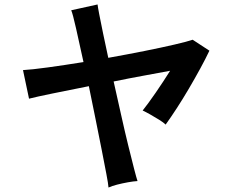

<svg xmlns="http://www.w3.org/2000/svg" viewBox="-20 -806 1040 860"><path d="M466 34Q465 18 456.5 -26.5Q448 -71 435.5 -135Q423 -199 408 -272.5Q393 -346 378 -420Q287 -402 214 -387Q141 -372 110 -364L83 -492Q121 -494 194 -504Q267 -514 354 -528Q335 -615 320.5 -679.5Q306 -744 299 -760L417 -786Q418 -776 424.5 -742Q431 -708 441.5 -657.5Q452 -607 465 -547Q549 -562 626.5 -577.5Q704 -593 762 -606.5Q820 -620 843 -628L918 -579Q901 -543 877 -499Q853 -455 826 -409Q799 -363 772 -321.5Q745 -280 722 -248Q713 -257 693 -269.5Q673 -282 652.5 -293.5Q632 -305 619 -311Q643 -341 677.5 -391Q712 -441 742 -489Q689 -479 623 -467Q557 -455 489 -441Q506 -366 522.5 -291.5Q539 -217 554.5 -154Q570 -91 581 -48.5Q592 -6 596 5Q578 6 553 10.5Q528 15 504.5 21Q481 27 466 34Z"/></svg>

Font: Zen Kaku Gothic New
Style: Bold
Weight: 700
Designer: Yoshimichi Ohira
Foundry: Positype
Version: Version 1.002